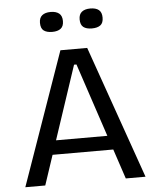

<svg xmlns="http://www.w3.org/2000/svg" viewBox="-58 -902 770 950"><g transform="rotate(-5 327.5 -426.5)"><path d="M29 0 261 -660H394L626 0H528L334 -583H322L128 0ZM139 -148V-218H528V-148ZM426 -754Q398 -754 383.5 -765.5Q369 -777 369 -804Q369 -829 384 -841Q399 -853 426 -853Q454 -853 468.5 -841Q483 -829 483 -803Q483 -776 468 -765Q453 -754 426 -754ZM229 -754Q202 -754 187 -765Q172 -776 172 -804Q172 -829 187 -841Q202 -853 229 -853Q256 -853 271 -841Q286 -829 286 -803Q286 -777 271 -765.5Q256 -754 229 -754Z"/></g></svg>

Font: Bricolage Grotesque 18pt
Style: Regular
Weight: 400
Version: Version 1.001;gftools[0.9.33.dev8+g029e19f]